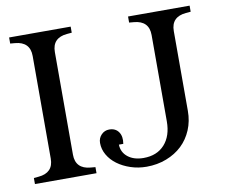

<svg xmlns="http://www.w3.org/2000/svg" viewBox="-78 -796 1058 903"><g transform="rotate(-10 451.0 -344.5)"><path d="M220 -105Q220 -71 238 -52.5Q256 -34 291 -31L314 -29V0H20V-29L43 -31Q78 -34 96 -52.5Q114 -71 114 -105V-595Q114 -629 96 -647.5Q78 -666 43 -669L20 -671V-700H314V-671L291 -669Q256 -666 238 -647.5Q220 -629 220 -595ZM788 -595V-214Q788 -165 770.5 -123.5Q753 -82 722 -52.5Q691 -23 647 -6Q603 11 552 11Q512 11 476 -1Q440 -13 413 -33Q386 -53 370.5 -80Q355 -107 355 -137Q355 -160 370.5 -176Q386 -192 408 -192Q438 -192 453 -170.5Q468 -149 462 -114H441Q442 -77 470.5 -54.5Q499 -32 545 -32Q609 -32 645.5 -72.5Q682 -113 682 -183V-595Q682 -629 664 -647.5Q646 -666 611 -669L588 -671V-700H882V-671L859 -669Q824 -666 806 -647.5Q788 -629 788 -595Z"/></g></svg>

Font: Redaction
Style: Regular
Weight: 400
Designer: Jeremy Mickel / Forest Young
Foundry: MCKL
Version: Version 2.001; Redaction